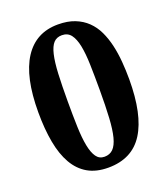

<svg xmlns="http://www.w3.org/2000/svg" viewBox="-128 -763 755 866"><g transform="rotate(-20 250.0 -330.5)"><path d="M31.7 -331.1Q31.7 -500.5 87.6 -586.9Q143.6 -673.3 250 -673.3Q295.9 -673.3 330.1 -659.9Q364.3 -646.5 388.7 -622.8Q413.1 -599.1 428.5 -566.7Q443.8 -534.2 452.6 -496.1Q461.4 -458 464.8 -416Q468.3 -374 468.3 -331.1Q468.3 -161.6 413.6 -75Q358.9 11.7 244.1 11.7Q186.5 11.7 146.2 -11.5Q106 -34.7 80.6 -78.9Q55.2 -123 43.5 -186.8Q31.7 -250.5 31.7 -331.1ZM173.3 -331.1Q173.3 -263.2 175 -209.2Q176.8 -155.3 184.1 -117.9Q191.4 -80.6 205.6 -60.5Q219.7 -40.5 244.6 -40.5Q270 -40.5 286.1 -56.6Q302.2 -72.8 311.3 -107.7Q320.3 -142.6 323.5 -197.8Q326.7 -252.9 326.7 -331.1Q326.7 -398.9 325.2 -452.9Q323.7 -506.8 316.2 -544.2Q308.6 -581.5 293.2 -601.6Q277.8 -621.6 250 -621.6Q225.1 -621.6 210.2 -605.5Q195.3 -589.4 187 -554.2Q178.7 -519 176 -463.9Q173.3 -408.7 173.3 -331.1Z"/></g></svg>

Font: PT Astra Serif
Style: Bold
Weight: 700
Designer: A.Korolkova, I. Chaeva
Foundry: ParaType Ltd
Version: Version 1.002